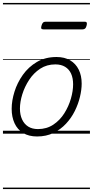

<svg xmlns="http://www.w3.org/2000/svg" viewBox="-20 -905 629 1300"><path d="M231 19Q175 19 136.5 -4.5Q98 -28 78.5 -70.5Q59 -113 59 -168Q59 -223 78 -284Q97 -345 135 -398.5Q173 -452 230 -485.5Q287 -519 363 -519Q417 -519 455 -496.5Q493 -474 513 -433.5Q533 -393 533 -339Q533 -298 521.5 -249.5Q510 -201 486.5 -153.5Q463 -106 426.5 -67Q390 -28 341.5 -4.5Q293 19 231 19ZM237 -31Q296 -31 341 -61Q386 -91 415.5 -138Q445 -185 460 -237Q475 -289 475 -334Q475 -376 461.5 -406Q448 -436 421 -452.5Q394 -469 355 -469Q297 -469 252.5 -440Q208 -411 177.5 -364.5Q147 -318 131 -266.5Q115 -215 115 -170Q115 -128 129.5 -96.5Q144 -65 171 -48Q198 -31 237 -31ZM275 -706Q262 -706 259.5 -712.5Q257 -719 261 -731Q264 -744 270.5 -751Q277 -758 288 -758H553Q565 -758 567.5 -751Q570 -744 566 -731Q563 -718 556.5 -712Q550 -706 538 -706ZM0 365H589V375H0ZM0 -20H589V0H0ZM0 -505H589V-500H0ZM0 -885H589V-875H0Z"/></svg>

Font: Playwrite DK Uloopet Guides
Style: Regular
Weight: 400
Designer: Veronika Burian, José Scaglione
Foundry: TypeTogether
Version: Version 1.003